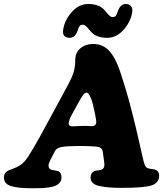

<svg xmlns="http://www.w3.org/2000/svg" viewBox="-34 -957 854 989"><path d="M545.9 -869.1Q557.1 -869.1 562.3 -875.5Q567.4 -881.8 572.3 -896.5Q584.5 -936.5 615.2 -936.5Q631.3 -936.5 640.4 -925.5Q649.4 -914.6 647.5 -897.9Q641.6 -848.6 604.2 -805.4Q566.9 -762.2 518.1 -762.2Q492.2 -762.2 472.7 -769Q453.1 -775.9 442.4 -785.9Q431.6 -795.9 423.8 -805.9Q416 -815.9 408.4 -822.8Q400.9 -829.6 392.6 -829.6Q381.3 -829.6 376.2 -823Q371.1 -816.4 366.7 -801.8Q359.9 -781.7 350.3 -772Q340.8 -762.2 324.2 -762.2Q308.6 -762.2 298.6 -770.8Q288.6 -779.3 291 -800.8Q296.9 -850.1 334.2 -893.3Q371.6 -936.5 420.4 -936.5Q446.3 -936.5 466.1 -929.7Q485.8 -922.9 496.3 -912.8Q506.8 -902.8 514.9 -892.8Q522.9 -882.8 530.3 -876Q537.6 -869.1 545.9 -869.1ZM249 -178.7 225.1 -132.3Q215.8 -112.8 215.8 -104.5Q215.8 -88.4 230.5 -82.5Q236.3 -81.1 247.8 -79.3Q259.3 -77.6 264.6 -75.7Q282.7 -68.8 282.7 -42.5Q282.7 -27.3 274.4 -17.1Q266.1 -6.8 253.7 -1Q241.2 4.9 219.7 8.1Q198.2 11.2 179.4 12Q160.6 12.7 132.3 12.7Q55.7 12.7 21 1Q-13.7 -10.7 -13.7 -43.5Q-13.7 -67.4 9.3 -79.1Q13.7 -81.5 34.9 -88.9Q56.2 -96.2 69.8 -106Q89.4 -117.7 111.3 -150.6Q133.3 -183.6 173.8 -256.8L311.5 -510.7Q335.9 -555.7 344.7 -583.7Q353.5 -611.8 353.5 -645Q353.5 -686.5 380.4 -708.5Q407.2 -730.5 445.8 -730.5Q495.1 -730.5 527.6 -696Q560.1 -661.6 584.5 -589.4Q597.7 -550.3 609.9 -509.5Q622.1 -468.8 629.9 -440.9Q637.7 -413.1 649.4 -366Q661.1 -318.8 665.8 -299.6Q670.4 -280.3 683.6 -222.4Q696.8 -164.6 700.7 -147Q706.1 -122.1 711.4 -108.4Q716.8 -94.7 726.6 -90.8Q734.4 -87.9 747.6 -86.4Q760.7 -85 767.1 -82.5Q785.6 -75.2 785.6 -51.8Q785.6 -14.2 745.1 -1.5Q708 10.7 590.3 10.7Q523.4 10.7 481.9 2Q432.6 -7.3 432.6 -42Q432.6 -66.9 452.1 -75.7Q458 -78.1 468.8 -79.1Q479.5 -80.1 484.4 -81.5Q503.9 -86.9 503.9 -108.4Q503.9 -112.8 502 -127.4L495.1 -176.8Q491.2 -199.2 463.4 -201.7Q430.7 -205.1 372.6 -205.1Q315.4 -205.1 285.6 -200.2Q257.3 -195.8 249 -178.7ZM403.3 -308.6Q414.6 -308.6 426.3 -307.9Q438 -307.1 440.4 -307.1Q450.7 -307.1 456.3 -313.2Q461.9 -319.3 461.9 -329.1Q461.9 -335 456.5 -365.2L445.3 -416Q440.4 -439.9 430.4 -460Q420.4 -480 412.1 -480Q403.8 -480 395.3 -469.2Q386.7 -458.5 373.5 -434.6L333.5 -361.8Q319.8 -335.9 319.8 -320.8Q319.8 -313.5 325.2 -309.8Q330.6 -306.2 337.4 -306.2Q339.4 -306.2 364.7 -307.4Q390.1 -308.6 403.3 -308.6Z"/></svg>

Font: Cooper* ExtraBold
Style: Italic
Weight: 800
Italic angle: -7°
Designer: Owen Earl
Foundry: indestructible type*
Version: Version 0.001